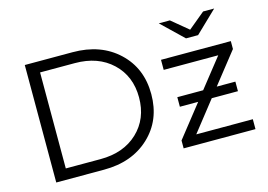

<svg xmlns="http://www.w3.org/2000/svg" viewBox="-96 -918 1540 1105"><g transform="rotate(-15 673.5 -366.0)"><path d="M1122 -608H1050L921 -732H987L1086 -650L1185 -732H1251ZM399 -700Q566 -700 670 -602.5Q774 -505 774 -350Q774 -195 670 -97.5Q566 0 399 0H114V-700ZM395 -64Q533 -64 617 -143.5Q701 -223 701 -350Q701 -477 617 -556.5Q533 -636 395 -636H188V-64ZM964 -59H1301V0H873V-47L1023 -237H914V-294H1068L1204 -466H879V-526H1295V-479L1149 -294H1260V-237H1104Z"/></g></svg>

Font: Montserrat Alternates
Style: Regular
Weight: 400
Designer: Julieta Ulanovsky
Foundry: Julieta Ulanovsky
Version: Version 7.200;PS 007.200;hotconv 1.0.88;makeotf.lib2.5.64775